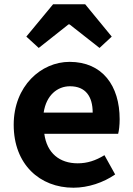

<svg xmlns="http://www.w3.org/2000/svg" viewBox="-20 -863 621 897"><path d="M323 14C392 14 463 -10 518 -48L468 -138C427 -113 388 -100 343 -100C259 -100 199 -147 187 -238H532C536 -252 539 -279 539 -306C539 -462 459 -574 305 -574C172 -574 44 -461 44 -280C44 -95 166 14 323 14ZM184 -337C196 -418 248 -460 307 -460C380 -460 413 -412 413 -337ZM103 -692 161 -639 300 -749H305L445 -639L502 -692L378 -843H228Z"/></svg>

Font: Noto Sans CJK SC
Style: Bold
Weight: 700
Designer: Ryoko NISHIZUKA 西塚涼子 (kana, bopomofo & ideographs); Paul D. Hunt (Latin, Greek & Cyrillic); Sandoll Communications 산돌커뮤니
Foundry: Adobe
Version: Version 2.004;hotconv 1.0.118;makeotfexe 2.5.65603